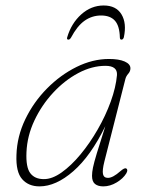

<svg xmlns="http://www.w3.org/2000/svg" viewBox="-20 -672 530 700"><path d="M360.5 -83Q352.5 -51 355.5 -37.2Q358.5 -23.5 373.5 -23.5Q391.5 -23.5 419 -48Q434 -61 440 -58Q448 -53.5 440.5 -40Q429 -21 405.2 -6.8Q381.5 7.5 356.5 7.5Q337.5 7.5 326.5 -1.2Q315.5 -10 315.5 -31Q315.5 -44 319 -61.2Q322.5 -78.5 333 -113.2Q343.5 -148 364 -212Q311 -103.5 247.5 -48Q184 7.5 124 7.5Q84 7.5 60.8 -18.8Q37.5 -45 40 -107Q42 -174.5 72.2 -237.2Q102.5 -300 151.5 -349.5Q200.5 -399 259.2 -428Q318 -457 377.5 -457Q413.5 -457 434.5 -447.8Q455.5 -438.5 455.5 -423Q455.5 -412 447.5 -403Q439.5 -394 437 -383.5ZM76.5 -117Q74 -62 90.5 -40.5Q107 -19 139.5 -19Q169.5 -18.5 204.5 -43.2Q239.5 -68 273.5 -109Q307.5 -150 336.2 -200Q365 -250 383.8 -301.8Q402.5 -353.5 406.5 -398.5Q408.5 -432 364.5 -432Q315 -432 265.2 -405.5Q215.5 -379 173.8 -334Q132 -289 105.5 -232.8Q79 -176.5 76.5 -117ZM348.5 -615.5Q315.5 -615.5 288.5 -596.5Q261.5 -577.5 239 -535Q234.5 -527.5 229.5 -527.5Q222.5 -527.5 225 -536Q240 -587 276.2 -619.5Q312.5 -652 358 -652Q403.5 -652 423 -619.5Q442.5 -587 431.5 -536Q429 -527.5 422.5 -527.5Q417.5 -527.5 417 -535Q416 -577.5 399 -596.5Q382 -615.5 348.5 -615.5Z"/></svg>

Font: Fraunces 9pt S050 Thin
Style: Italic
Weight: 100
Italic angle: -16°
Version: Version 1.000; ttfautohint (v1.8.3)